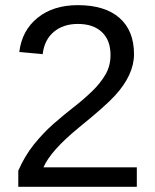

<svg xmlns="http://www.w3.org/2000/svg" viewBox="-20 -718 596 738"><path d="M505.9 -74.7V0H50.3V-62Q75.2 -119.1 110.6 -163.1Q146 -207 186 -242.2Q226.1 -277.3 265.1 -307.6Q284.7 -322.8 302 -337.9Q319.3 -353 335 -368.2Q366.2 -398.4 385.5 -431.6Q404.8 -464.8 404.8 -506.8Q404.8 -563.5 371.6 -594.7Q338.4 -626 279.3 -626Q223.1 -626 186.8 -595.5Q150.4 -564.9 144 -509.8L54.2 -518.1Q64 -600.6 124.3 -649.4Q184.6 -698.2 279.3 -698.2Q383.3 -698.2 439.2 -649.2Q495.1 -600.1 495.1 -509.8Q495.1 -430.7 422.4 -351.1Q387.2 -312 284.2 -228.5Q174.8 -139.2 147 -74.7Z"/></svg>

Font: Arimo Nerd Font
Style: Regular
Weight: 400
Designer: Steve Matteson
Foundry: Monotype Imaging Inc.
Version: Version 1.33;Nerd Fonts 3.2.1